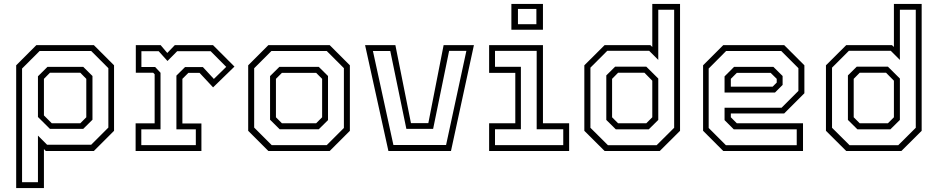

<svg xmlns="http://www.w3.org/2000/svg" viewBox="-20 -770 4782 979"><path d="M62.5 189V-437L165.5 -540H458.5L561.5 -437V-103L458.5 0H213.5L204 -10V189ZM92.5 159H173.5V-78.5L220 -32H445L532.5 -119.5V-422.5L445 -510H182L92.5 -420.5ZM244 -141.5H389.5L420 -172V-368L389.5 -399H234.5L204 -368V-181.5ZM234.5 -113 173.5 -173.5V-381L222 -429H404.5L451.5 -382.5V-159.5L404.5 -113Z M671.5 0V-141H768.5V-391.5L761 -399H672.5V-540H799L833 -500L871.5 -540H1066L1175.5 -430.5L1066.5 -324.5L997.5 -398.5H940.5L910 -368V-140.5H1007V0ZM700.5 -30H978.5V-110.5H879.5V-384.5L923.5 -428H1014.5L1070.5 -367.5L1133.5 -429L1054 -509H883.5L834 -459L789 -509H701V-428.5H771L798.5 -399V-110.5H700.5Z M1348.5 0 1245.5 -103V-437L1348.5 -540H1661L1764 -437V-103L1661 0ZM1365.5 -30H1646L1733.5 -117.5V-422.5L1646 -510H1364L1276 -422V-119.5ZM1406 -111 1357 -159.5V-382L1404.5 -429H1605.5L1652.5 -382.5V-157.5L1605.5 -111ZM1417.5 -141.5H1592L1622.5 -172V-368L1592 -398.5H1417.5L1387 -368V-172Z M1960.5 0 1841.5 -540H1996L2075.5 -142H2164L2242 -540H2396.5L2279.5 0ZM1986 -30.5H2254.5L2358 -510.5H2270L2188.5 -113H2052L1970 -510H1881.5Z M2587.5 -618.5V-750H2748.5V-618.5ZM2621 -646.5H2715V-724.5H2621ZM2474 0V-141.5H2607.5V-398.5H2474V-540H2748.5V-141.5H2882V0ZM2504 -30H2852V-111H2716.5V-510.5H2504V-429.5H2636V-111H2504Z M3344 0H3063L2959.5 -103V-437L3063 -540H3296L3306 -530.5V-750H3447.5V-103ZM3288 -110.5H3120L3071.5 -158.5V-385.5L3116.5 -430H3275.5L3336.5 -369.5V-158.5ZM3275.5 -141.5 3306 -172V-358.5L3266 -399H3131.5L3101 -368V-172L3131.5 -141.5ZM3328 -29.5 3417.5 -118.5V-720.5H3336.5V-464.5L3290 -511H3076.5L2990.5 -425V-118.5L3080 -29.5Z M3978.5 -540 4081.5 -437V-294.5L3978.5 -191.5H3706.5V-172L3737 -141.5H4074.5V0H3668L3565 -103V-437L3668 -540ZM3923.5 -429 3970.5 -382.5V-337L3931.5 -298H3674.5V-380.5L3723 -429ZM3963.5 -510H3682.5L3593.5 -420.5V-117.5L3681.5 -29.5H4042.5V-110.5H3721.5L3674.5 -157.5V-220.5H3965L4051 -306.5V-422.5ZM3909.5 -398.5H3737L3706.5 -368V-328H3919.5L3940.5 -349V-368Z M4576 0H4295L4191.5 -103V-437L4295 -540H4528L4538 -530.5V-750H4679.5V-103ZM4520 -110.5H4352L4303.5 -158.5V-385.5L4348.5 -430H4507.5L4568.5 -369.5V-158.5ZM4507.5 -141.5 4538 -172V-358.5L4498 -399H4363.5L4333 -368V-172L4363.5 -141.5ZM4560 -29.5 4649.5 -118.5V-720.5H4568.5V-464.5L4522 -511H4308.5L4222.5 -425V-118.5L4312 -29.5Z"/></svg>

Font: Tourney Light
Style: Regular
Weight: 300
Version: Version 1.015